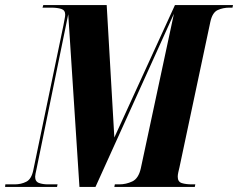

<svg xmlns="http://www.w3.org/2000/svg" viewBox="-59 -734 935 754"><path d="M-39 0 -38 -10H-1Q24 -10 44.5 -20.5Q65 -31 72 -67L190 -634Q193 -652 195 -661Q197 -670 197 -677Q197 -694 181.5 -699Q166 -704 141 -704H108L111 -714H360L390 -194L628 -714H856L854 -704H842Q817 -704 796 -694.5Q775 -685 767 -648L646 -78Q643 -66 641 -56.5Q639 -47 639 -40Q639 -20 655 -15Q671 -10 695 -10H708L706 0H390L392 -10H410Q436 -10 460.5 -21.5Q485 -33 494 -73L624 -680L316 0H253L209 -678L85 -73Q79 -47 79 -40Q79 -21 94 -15.5Q109 -10 129 -10H167L165 0Z"/></svg>

Font: Noto Serif Display ExtraCondensed ExtraBold
Style: Italic
Weight: 800
Width: 2
Italic angle: -12°
Designer: Monotype Design Team
Foundry: Monotype Imaging Inc.
Version: Version 2.009